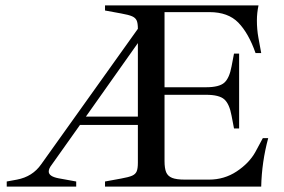

<svg xmlns="http://www.w3.org/2000/svg" viewBox="-20 -693 1054 713"><path d="M976 -180Q952 -91 950 0H370V-19L430 -30Q458 -35 470.5 -40.5Q483 -46 487.5 -56.5Q492 -67 492 -89V-229H277L172 -81Q161 -67 161 -56Q161 -38 197 -31L263 -19V0H5V-19L43 -26Q101 -37 133 -83L492 -586Q492 -607 487.5 -617Q483 -627 470.5 -632.5Q458 -638 430 -643L370 -654V-673H940Q934 -645 934 -617Q934 -584 939.5 -553.5Q945 -523 946 -518L950 -496H929Q903 -570 865 -609Q827 -648 758 -648H591V-369H745Q794 -369 813 -386Q832 -403 840 -447L849 -494H868V-216H849L840 -263Q832 -307 813 -324Q794 -341 745 -341H591V-95Q591 -68 597 -53.5Q603 -39 619 -32.5Q635 -26 667 -26H756Q813 -26 859 -56.5Q905 -87 928 -128L956 -180ZM492 -260V-533L299 -260Z"/></svg>

Font: Ibarra Real Nova
Style: Regular
Weight: 400
Designer: Jose Maria Ribagorda & Octavio Pardo
Foundry: Jose Maria Ribagorda
Version: Version 1.014